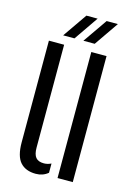

<svg xmlns="http://www.w3.org/2000/svg" viewBox="-117 -816 607 883"><g transform="rotate(15 186.5 -374.5)"><path d="M44.7 -115.7V-600H117.2V-110.2Q117.2 -77.9 129.3 -63.4Q141.5 -48.9 168 -48.9Q185.4 -48.9 202.5 -57.3V-13.3Q178.2 7.2 144 7.2Q95.9 7.2 70.3 -21.4Q44.7 -50.1 44.7 -115.7ZM246.6 0V-600H319.1V0ZM101.7 -640.6 181.5 -755.8H235L155.6 -640.6ZM198 -640.6 277.9 -755.8H331.4L251.9 -640.6Z"/></g></svg>

Font: Big Shoulders Stencil Thin
Style: Regular
Weight: 100
Designer: Patric King
Foundry: XO Type Co
Version: Version 2.001